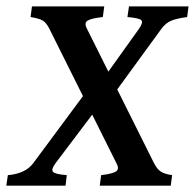

<svg xmlns="http://www.w3.org/2000/svg" viewBox="-36 -586 615 606"><path d="M559.1 -565.9 554.7 -532.2Q523.9 -528.3 505.4 -521Q486.8 -513.7 473.1 -494.6L320.8 -285.6L297.9 -348.6L402.3 -494.6Q417 -515.1 409.9 -522.2Q402.8 -529.3 366.2 -532.2L371.1 -565.9ZM507.3 -33.2 502.9 0H278.8L283.2 -33.2Q320.3 -37.6 330.8 -45.4Q341.3 -53.2 331.5 -70.8L120.1 -494.6Q110.4 -514.2 99.1 -521Q87.9 -527.8 60.5 -532.2L64.9 -565.9H293L288.6 -532.2Q252.4 -528.3 240.5 -521Q228.5 -513.7 238.8 -494.6L450.2 -70.8Q460 -51.8 471.9 -44.2Q483.9 -36.6 507.3 -33.2ZM264.2 -236.3 139.2 -70.8Q125 -51.8 131.1 -43.9Q137.2 -36.1 174.8 -33.2L170.9 0H-16.1L-11.2 -33.2Q43.5 -37.6 68.8 -70.8L237.8 -298.8Z"/></svg>

Font: Dai Banna SIL SemiBold
Style: Italic
Weight: 600
Italic angle: -11°
Designer: Victor Gaultney
Foundry: SIL International
Version: Version 4.000